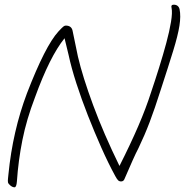

<svg xmlns="http://www.w3.org/2000/svg" viewBox="-20 -746 809 818"><path d="M42 52Q34 52 25 45Q16 38 14 31Q13 24 14 15.5Q15 7 16 -4Q34 -187 95 -349Q173 -551 229 -612Q244 -628 249.5 -632.5Q255 -637 260 -637Q284 -637 289 -616Q292 -604 297.5 -575Q303 -546 312 -505Q332 -419 377 -297.5Q422 -176 489 -39Q536 -132 569 -208.5Q602 -285 624 -354Q641 -404 658 -458.5Q675 -513 688.5 -563Q702 -613 708.5 -652.5Q715 -692 711 -712Q707 -726 720 -726Q740 -726 745 -707Q751 -678 744.5 -636.5Q738 -595 718 -530Q698 -465 665 -364Q639 -282 617.5 -225.5Q596 -169 570 -115Q559 -94 544.5 -61.5Q530 -29 511 15Q507 27 496 27Q488 27 483 22Q478 17 471 4Q441 -51 411.5 -117.5Q382 -184 354.5 -254Q327 -324 305.5 -390.5Q284 -457 272 -513L255 -583Q192 -505 129 -331Q93 -237 75.5 -149.5Q58 -62 52 27Q50 52 42 52Z"/></svg>

Font: Oooh Baby
Style: Normal
Weight: 400
Designer: Robert E. Leuschke
Foundry: Robert E. Leuschke
Version: Version 1.011; ttfautohint (v1.8.3)